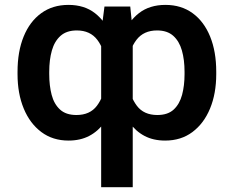

<svg xmlns="http://www.w3.org/2000/svg" viewBox="-20 -573 969 796"><path d="M399.4 203.1V-439L413.1 -545.9H520L530.3 -444.3V203.1ZM52.7 -265.6V-275.4Q52.7 -359.4 78.1 -421.6Q103.5 -483.9 150.9 -518.3Q198.2 -552.7 263.7 -552.7Q329.6 -552.7 373.5 -518.6Q417.5 -484.4 442.1 -422.9Q466.8 -361.3 475.1 -279.3V-259.3Q468.8 -199.2 453.4 -149.9Q438 -100.6 412.4 -64.7Q386.7 -28.8 349.9 -9.5Q313 9.8 264.2 9.8Q198.7 9.8 151.4 -25.6Q104 -61 78.4 -123Q52.7 -185.1 52.7 -265.6ZM184.1 -275.4V-265.6Q184.1 -218.3 194.1 -179.9Q204.1 -141.6 228.8 -118.9Q253.4 -96.2 296.9 -96.2Q353 -96.2 381.8 -134.5Q410.6 -172.9 419.4 -233.4V-305.7Q413.1 -368.7 383.5 -407.7Q354 -446.8 298.3 -446.8Q256.3 -446.8 231.2 -424.6Q206.1 -402.3 195.1 -363.8Q184.1 -325.2 184.1 -275.4ZM876.5 -275.4V-265.6Q876.5 -185.1 850.8 -123Q825.2 -61 777.8 -25.6Q730.5 9.8 664.6 9.8Q615.7 9.8 579.1 -9.5Q542.5 -28.8 517.1 -64.7Q491.7 -100.6 476.1 -149.9Q460.4 -199.2 453.6 -259.3V-279.3Q462.9 -361.3 487.5 -422.9Q512.2 -484.4 556.2 -518.6Q600.1 -552.7 666 -552.7Q731.4 -552.7 778.6 -518.3Q825.7 -483.9 851.1 -421.6Q876.5 -359.4 876.5 -275.4ZM745.1 -265.6V-275.4Q745.1 -325.2 734.1 -363.8Q723.1 -402.3 698.2 -424.6Q673.3 -446.8 631.3 -446.8Q575.7 -446.8 545.9 -408Q516.1 -369.1 508.8 -305.7V-233.4Q518.6 -172.9 547.4 -134.5Q576.2 -96.2 632.3 -96.2Q675.8 -96.2 700.2 -118.9Q724.6 -141.6 734.9 -179.9Q745.1 -218.3 745.1 -265.6Z"/></svg>

Font: Inter 17pt SemiBold
Style: Regular
Weight: 600
Version: Version 4.001;git-66647c0bb